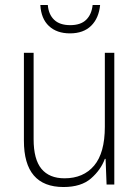

<svg xmlns="http://www.w3.org/2000/svg" viewBox="-20 -807 562 771"><path d="M439 -595V-66H408L404 -169H401Q385 -125 345.5 -90.5Q306 -56 235 -56Q76 -56 76 -242V-595H115V-248Q115 -167 146.5 -129Q178 -91 239 -91Q315 -91 358 -142Q401 -193 401 -298V-595ZM382 -787Q377 -734 346 -703.5Q315 -673 261 -673Q208 -673 176.5 -702.5Q145 -732 142 -787H172Q175 -749 197.5 -727.5Q220 -706 262 -706Q304 -706 326 -727.5Q348 -749 352 -787Z"/></svg>

Font: Noto Sans Malayalam UI SemiCondensed ExtraLight
Style: Regular
Weight: 200
Width: 4
Designer: Jelle Bosma - Monotype Design Team
Foundry: Monotype Imaging Inc.
Version: Version 2.104; ttfautohint (v1.8.4.7-5d5b)